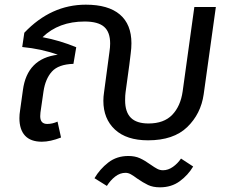

<svg xmlns="http://www.w3.org/2000/svg" viewBox="-20 -594 994 821"><path d="M903 -564 851 -191Q839 -107 780.5 -50.5Q722 6 613 6Q521 6 471.5 -40Q422 -86 422 -163Q422 -181 425 -200L448 -372Q451 -392 451 -408Q451 -457 425 -479.5Q399 -502 342 -502Q231 -502 162 -435Q236 -421 306 -392L294 -321Q230 -319 202 -288Q174 -257 166 -203L153 -113Q152 -107 152 -97Q152 -64 182 -64Q204 -64 226 -74L241 -6Q195 12 159 12Q111 12 87 -14Q63 -40 63 -89Q63 -105 66 -123L78 -209Q96 -344 227 -360Q158 -385 75 -393L84 -454Q198 -574 347 -574Q443 -574 492.5 -532Q542 -490 542 -409Q542 -389 539 -366L533 -317L517 -200Q515 -187 515 -165Q515 -115 539.5 -90.5Q564 -66 615 -66Q681 -66 716.5 -103Q752 -140 761 -203L811 -564ZM754 84 806 118Q784 155 748.5 181Q713 207 664 207Q634 207 613 197Q592 187 566 169Q550 157 539 151Q528 145 517 145Q493 145 472.5 161Q452 177 437 201L384 168Q407 129 443 101Q479 73 529 73Q557 73 578 82.5Q599 92 624 110Q641 122 652.5 128Q664 134 677 134Q699 134 719.5 119.5Q740 105 754 84Z"/></svg>

Font: FiraGO
Style: Italic
Weight: 400
Italic angle: -8°
Designer: bBox Type GmbH
Foundry: bBox Type GmbH
Version: Version 1.001